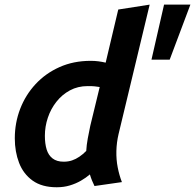

<svg xmlns="http://www.w3.org/2000/svg" viewBox="-20 -796 843 830"><path d="M225.2 13.5Q161.2 13.5 121.1 -15.2Q81 -44 62.5 -92Q44 -140 44 -198.2Q44 -265 67.2 -325.4Q90.5 -385.8 133.8 -432.4Q177 -479 237.4 -506Q297.8 -533 371.8 -533Q389.2 -533 405 -531Q420.8 -529 436.8 -525.2L491.2 -754.8L627 -776L492.5 -216.2Q484 -180 483.1 -143.1Q482.2 -106.2 488.9 -72.2Q495.5 -38.2 507 -8.8L388.5 8.2Q382.8 -3.2 377.8 -15.5Q372.8 -27.8 368.5 -42Q351.8 -27.5 329.9 -14.9Q308 -2.2 282 5.6Q256 13.5 225.2 13.5ZM255.2 -97Q275 -97 291.5 -102.6Q308 -108.2 323.2 -118.6Q338.5 -129 352.8 -143.5Q354.2 -168.8 359.4 -197.4Q364.5 -226 370.2 -251.8L411 -419.8Q397.8 -421.8 388.9 -422.8Q380 -423.8 359.2 -423.8Q316.5 -423.8 282.4 -405.4Q248.2 -387 223.9 -356.1Q199.5 -325.2 186.8 -287.1Q174 -249 174 -208.8Q174 -175 181.6 -150Q189.2 -125 207.4 -111Q225.5 -97 255.2 -97ZM634.8 -538 689.2 -776H803L713.5 -538Z"/></svg>

Font: Ubuntu Sans
Style: Italic
Weight: 400
Italic angle: -13.5°
Designer: Dalton Maag Ltd
Foundry: Dalton Maag Ltd
Version: Version 1.006